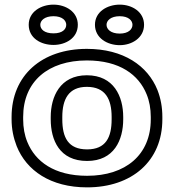

<svg xmlns="http://www.w3.org/2000/svg" viewBox="-20 -774 755 829"><path d="M355 -513C497 -513 579 -451 613 -367C625 -338 631 -305 631 -269V-259C631 -105 522 -15 356 -15C214 -15 132 -77 98 -161C86 -190 80 -223 80 -259V-269C80 -423 189 -513 355 -513ZM681 -259V-269C681 -311 674 -349 660 -385C618 -490 513 -563 355 -563C161 -563 30 -449 30 -269V-259C30 -217 38 -179 52 -143C94 -38 198 35 356 35C550 35 681 -79 681 -259ZM512 -269C512 -357 472 -449 355 -449C239 -449 199 -356 199 -269V-259C199 -169 237 -79 356 -79C473 -79 512 -170 512 -259ZM462 -269V-259C462 -181 437 -129 356 -129C274 -129 249 -181 249 -259V-269C249 -345 276 -399 355 -399C435 -399 462 -346 462 -269ZM211 -630C171 -630 154 -648 154 -667C154 -685 172 -704 211 -704C249 -704 266 -685 266 -667C266 -648 250 -630 211 -630ZM211 -580C264 -580 316 -610 316 -667C316 -723 264 -754 211 -754C158 -754 104 -724 104 -667C104 -609 157 -580 211 -580ZM497 -629C458 -629 440 -648 440 -667C440 -685 458 -704 497 -704C535 -704 552 -685 552 -667C552 -648 535 -629 497 -629ZM497 -579C550 -579 602 -611 602 -667C602 -723 550 -754 497 -754C444 -754 390 -724 390 -667C390 -610 443 -579 497 -579Z"/></svg>

Font: Asimov
Style: XWidOu
Weight: 500
Designer: Google
Version: Version 2.000980; 2014